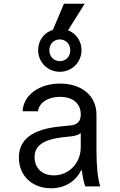

<svg xmlns="http://www.w3.org/2000/svg" viewBox="-20 -997 640 1027"><path d="M412 -385C412 -348 395 -330 357 -326L307 -321C155 -307 81 -253 81 -154C81 -57 152 10 253 10C326 10 383 -25 414 -86H418C422 -51 428 -22 436 0H516C502 -47 496 -109 496 -193V-384C496 -484 418 -550 301 -550C189 -550 105 -488 101 -402H183C189 -448 237 -479 301 -479C370 -479 412 -443 412 -385ZM433 -977H322L263 -837C216 -823 184 -781 184 -729C184 -664 235 -613 300 -613C365 -613 416 -664 416 -729C416 -778 387 -818 344 -835ZM412 -285V-210C412 -124 348 -59 268 -59C206 -59 165 -97 165 -156C165 -218 211 -250 316 -263L364 -268C384 -271 400 -276 412 -285ZM300 -670C268 -670 244 -694 244 -728C244 -762 268 -786 300 -786C332 -786 356 -762 356 -728C356 -694 332 -670 300 -670Z"/></svg>

Font: CommitMonoNiceRocks
Style: Regular
Weight: 400
Monospace: yes
Designer: Eigil Nikolajsen
Foundry: Eigil Nikolajsen
Version: Version 1.143